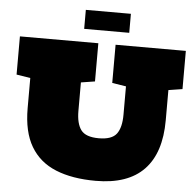

<svg xmlns="http://www.w3.org/2000/svg" viewBox="-61 -990 1085 1061"><g transform="rotate(5 482.0 -459.5)"><path d="M508.3 8.8Q377.4 8.8 286.1 -28.6Q194.8 -65.9 147 -146.7Q99.1 -227.5 99.1 -358.4V-525.9L22 -538.1V-750H457V-538.1L379.9 -525.9V-368.2Q379.9 -297.4 406.2 -262.2Q432.6 -227.1 504.9 -227.1Q577.1 -227.1 603.5 -262.2Q629.9 -297.4 629.9 -368.2V-525.9L552.7 -538.1V-750H942.4V-538.1L865.2 -525.9V-358.4Q865.2 -177.2 775.9 -84.2Q686.5 8.8 508.3 8.8ZM372.1 -822.3V-927.7H622.1V-822.3Z"/></g></svg>

Font: Holtwood One SC
Style: Regular
Weight: 400
Designer: Vernon Adams
Foundry: Vernon Adams
Version: Version 1.100; ttfautohint (v1.8.4.7-5d5b)